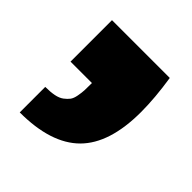

<svg xmlns="http://www.w3.org/2000/svg" viewBox="-117 -273 585 585"><g transform="rotate(45 175.0 19.5)"><path d="M46.4 108.9Q68.4 108.9 84.5 105.7Q100.6 102.5 110.6 95Q120.6 87.4 126.5 79.6Q132.3 71.8 135 57.1Q137.7 42.5 138.2 31.5Q138.7 20.5 138.7 0H46.4V-178.7H295.4Q307.1 -103.5 307.1 -43.5Q307.1 92.3 243.7 155.5Q180.2 218.8 46.4 218.8Z"/></g></svg>

Font: Bevan
Style: Regular
Weight: 400
Foundry: vernon adams
Version: Version 1.000